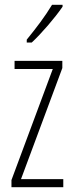

<svg xmlns="http://www.w3.org/2000/svg" viewBox="-20 -784 307 804"><path d="M242 -756V-764H198C167 -713 135 -671 92 -618V-606H113C153 -643 210 -709 242 -756ZM245 0V-34H68L241 -499V-529H41V-495H201L28 -30V0Z"/></svg>

Font: Noto Sans Armenian ExtraCondensed ExtraLight
Style: Regular
Weight: 200
Width: 2
Designer: Monotype Design Team
Foundry: Monotype Imaging Inc.
Version: Version 2.008